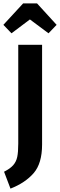

<svg xmlns="http://www.w3.org/2000/svg" viewBox="-36 -957 355 1136"><path d="M213 -102Q213 10 163 67.5Q113 125 26 159L-12 59Q24 41 42 20.5Q60 0 66 -28.5Q72 -57 72 -107V-692H213ZM32 -760 -16 -810 101 -937H183L299 -810L251 -760L141 -842Z"/></svg>

Font: Fira Sans Extra Condensed SemiBold
Style: Regular
Weight: 600
Width: 1
Designer: Carrois Corporate & Edenspiekermann AG
Foundry: Carrois Corporate GbR & Edenspiekermann AG
Version: Version 4.203